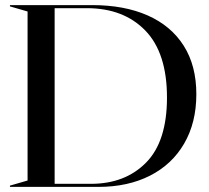

<svg xmlns="http://www.w3.org/2000/svg" viewBox="-20 -732 818 752"><path d="M19 -5 88 -25V-687L19 -707V-712H341Q467 -712 558.5 -671.5Q650 -631 699.5 -553Q749 -475 749 -363Q749 -252 701.5 -170Q654 -88 567.5 -44Q481 0 365 0H19ZM336 -12Q470 -12 552 -95Q634 -178 634 -350Q634 -525 549 -612.5Q464 -700 320 -700H194V-12Z"/></svg>

Font: Nyght Serif
Style: Regular
Weight: 400
Designer: Maksym Kobuzan
Version: Version 0.410